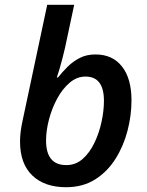

<svg xmlns="http://www.w3.org/2000/svg" viewBox="-20 -780 622 810"><path d="M258.8 9.8Q168 9.8 116.2 -39.8Q64.5 -89.4 64.5 -183.1Q64.5 -223.1 75.7 -272.9L179.2 -759.8H293L254.4 -578.6Q250 -558.6 243.4 -533.7Q236.8 -508.8 230.5 -487.1Q224.1 -465.3 219.7 -453.1H224.6Q243.2 -476.6 265.6 -498.8Q288.1 -521 316.7 -535.6Q345.2 -550.3 382.8 -550.3Q454.6 -550.3 494.6 -499.5Q534.7 -448.7 534.7 -356.4Q534.7 -293.5 518.1 -229Q501.5 -164.6 467.5 -110.4Q433.6 -56.2 381.6 -23.2Q329.6 9.8 258.8 9.8ZM259.8 -83.5Q299.3 -83.5 328.9 -109.6Q358.4 -135.7 378.4 -177.5Q398.4 -219.2 408.4 -266.1Q418.5 -313 418.5 -354.5Q418.5 -457 340.8 -457Q304.2 -457 273.7 -430.9Q243.2 -404.8 220.9 -363.5Q198.7 -322.3 186.5 -275.4Q174.3 -228.5 174.3 -187Q174.3 -83.5 259.8 -83.5Z"/></svg>

Font: Open Sans SemiBold
Style: Italic
Weight: 600
Italic angle: -12°
Designer: Monotype Design Team
Foundry: Monotype Imaging Inc.
Version: Version 3.003; ttfautohint (v1.8.4)